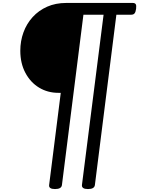

<svg xmlns="http://www.w3.org/2000/svg" viewBox="-20 -895 961 1305"><path d="M354 390Q310 390 314 362L393 -264H377Q304 -264 245.5 -299.5Q187 -335 152.5 -400Q118 -465 118 -550Q118 -616 139.5 -675Q161 -734 202 -779Q243 -824 300.5 -849.5Q358 -875 431 -875H882Q897 -875 902.5 -866.5Q908 -858 905 -835Q902 -813 894.5 -804Q887 -795 872 -795H771L625 362Q622 390 578 390Q534 390 537 362L684 -795H547L401 362Q398 390 354 390Z"/></svg>

Font: Playwrite GB J
Style: Italic
Weight: 400
Italic angle: -7.01216°
Designer: Veronika Burian, José Scaglione
Foundry: TypeTogether
Version: Version 1.002